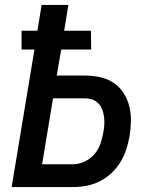

<svg xmlns="http://www.w3.org/2000/svg" viewBox="-20 -755 640 775"><path d="M27 0 119 -555H67V-631H131L148 -735H256L239 -631H347L348 -555H227L209 -450H323Q354 -450 384 -443.5Q414 -437 438 -421Q462 -405 478 -380.5Q494 -356 501.5 -327.5Q509 -299 508.5 -267.5Q508 -236 503 -205Q498 -178 489.5 -151.5Q481 -125 466 -100.5Q451 -76 429.5 -56Q408 -36 382 -23Q356 -10 329 -5Q302 0 275 0ZM275 -92Q298 -92 321 -102.5Q344 -113 360.5 -132Q377 -151 385 -174Q393 -197 397 -220Q400 -236 401 -252Q402 -268 400 -283Q398 -298 393 -312Q388 -326 377.5 -337Q367 -348 353 -353Q339 -358 323 -358H194L150 -92Z"/></svg>

Font: Iosevka SmBd Ex Obl
Style: Regular
Weight: 600
Width: 7
Italic angle: -9°
Monospace: yes
Designer: Belleve Invis
Foundry: Belleve Invis
Version: Version 32.5.0; ttfautohint (v1.8.4)